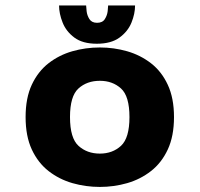

<svg xmlns="http://www.w3.org/2000/svg" viewBox="-20 -690 750 720"><path d="M354.5 11Q301.5 11 251.8 -3.2Q202 -17.5 162.2 -48.5Q122.5 -79.5 99.2 -129.5Q76 -179.5 76 -251Q76 -322.5 99.2 -372.2Q122.5 -422 162 -452.8Q201.5 -483.5 251.2 -497.8Q301 -512 354.5 -512Q407 -512 456.8 -497.8Q506.5 -483.5 546.2 -452.8Q586 -422 609.2 -372Q632.5 -322 632.5 -251Q632.5 -179.5 609.2 -129.5Q586 -79.5 546.2 -48.5Q506.5 -17.5 456.8 -3.2Q407 11 354.5 11ZM354.5 -114Q402 -114 433.8 -143.2Q465.5 -172.5 465.5 -251Q465.5 -329.5 433.8 -358.2Q402 -387 354.5 -387Q306 -387 274.2 -358.2Q242.5 -329.5 242.5 -251Q242.5 -172 274.5 -143Q306.5 -114 354.5 -114ZM486.5 -669.5Q486.5 -638.5 473 -605.2Q459.5 -572 428 -549Q396.5 -526 343 -526Q290 -526 259 -549Q228 -572 214.8 -605.5Q201.5 -639 201.5 -669.5H303Q303 -664 304.8 -648.2Q306.5 -632.5 315.2 -618.5Q324 -604.5 344 -604.5Q364.5 -604.5 373.2 -618.5Q382 -632.5 383.8 -648.2Q385.5 -664 385.5 -669.5Z"/></svg>

Font: League Mono
Style: Bold
Weight: 700
Width: 6
Designer: Tyler Finck
Foundry: The League of Moveable Type / Tyler Finck
Version: Version 2.300;RELEASE